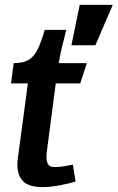

<svg xmlns="http://www.w3.org/2000/svg" viewBox="-20 -755 481 785"><path d="M251 -633Q242 -599 234 -565Q226 -531 220 -497H335L308 -414H208L172 -139Q171 -132 170.5 -125Q170 -118 170 -111Q170 -95 176.5 -83.5Q183 -72 203 -72Q222 -72 241 -75Q260 -78 278 -82L289 -13Q261 -4 222.5 3Q184 10 155 10Q98 10 74.5 -14Q51 -38 51 -82Q51 -98 54 -116L94 -414H25L36 -497Q74 -497 96 -509.5Q118 -522 133 -551.5Q148 -581 163 -633ZM306 -735H441L370 -570H272Z"/></svg>

Font: Rosario
Style: Bold Italic
Weight: 700
Italic angle: -8.05°
Designer: Hector Gatti
Foundry: Omnibus Type
Version: Version 1.101; ttfautohint (v1.8.1.43-b0c9)